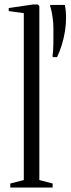

<svg xmlns="http://www.w3.org/2000/svg" viewBox="-20 -839 316 859"><path d="M86.5 -33.5V-780L19 -789.5V-803L128 -819H149L156 -812.5V-33.5L215.5 -18V0H26V-18ZM235.5 -583.5H216.5L215 -587Q218.5 -611.5 218.8 -643.8Q219 -676 219 -714.5Q219 -736 215 -764Q211 -792 204 -813.5L205.5 -817H270Q272.5 -808 274 -790.8Q275.5 -773.5 275.5 -759Q275.5 -730 270.8 -699.8Q266 -669.5 257 -640Q248 -610.5 235.5 -583.5Z"/></svg>

Font: Merriweather 144pt Light
Style: Regular
Weight: 300
Version: Version 2.100